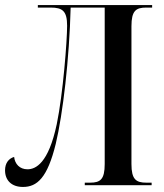

<svg xmlns="http://www.w3.org/2000/svg" viewBox="-20 -734 651 761"><path d="M71 7C127 7 168 -29 201 -164C229 -281 255 -501 260 -704H395V-84C395 -23 378 -10 337 -10H316V0H581V-10H560C519 -10 501 -23 501 -84V-630C501 -692 519 -704 560 -704H583V-714H130V-704H181C228 -704 246 -690 246 -632C246 -573 230 -363 205 -242C172 -86 121 -63 89 -63C58 -63 39 -84 36 -112C15 -106 0 -88 0 -59C0 -19 26 7 71 7Z"/></svg>

Font: Noto Serif Display Condensed Medium
Style: Regular
Weight: 500
Width: 3
Designer: Monotype Design Team
Foundry: Monotype Imaging Inc.
Version: Version 2.009